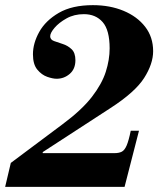

<svg xmlns="http://www.w3.org/2000/svg" viewBox="-26 -726 616 746"><path d="M-6 0 16 -93 218 -244Q292 -299 331 -349.5Q370 -400 385 -447Q400 -494 400 -538Q400 -609 373 -640Q346 -671 300 -671Q262 -671 232.5 -654.5Q203 -638 186 -618Q169 -598 169 -585Q169 -572 184 -566.5Q199 -561 218 -555Q237 -549 252 -535Q267 -521 267 -492Q267 -458 245 -439Q223 -420 194 -420Q179 -420 157.5 -427.5Q136 -435 119 -455.5Q102 -476 102 -515Q102 -558 126.5 -602Q151 -646 202.5 -676Q254 -706 335 -706Q401 -706 454 -684Q507 -662 538 -622Q569 -582 569 -527Q569 -478 534 -423Q499 -368 403 -306L140 -135V-131H419Q436 -131 447 -136.5Q458 -142 466 -160.5Q474 -179 482 -218H514L458 0Z"/></svg>

Font: Libre Bodoni
Style: Italic
Weight: 400
Italic angle: -13°
Designer: Pablo Impallari, Rodrigo Fuenzalida
Foundry: Impallari Type
Version: Version 2.005;gftools[0.9.23]